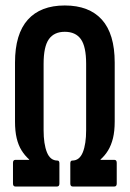

<svg xmlns="http://www.w3.org/2000/svg" viewBox="-20 -681 474 701"><path d="M36.4 0Q27.4 0 27.4 -10.9V-86.4Q27.4 -97.4 36.4 -97.4H86.5V-98.8Q70.2 -113.4 58.6 -132.1Q47 -150.8 40.9 -176.4Q34.8 -202 34.8 -237.7V-452.6Q34.8 -556.9 81.5 -609Q128.1 -661 216.5 -661Q305.5 -661 352.2 -609Q398.8 -556.9 398.8 -452.6V-237.7Q398.8 -202 392.5 -176.4Q386.1 -150.8 374.8 -132.1Q363.5 -113.4 347.1 -98.8V-97.4H397.3Q406.2 -97.4 406.2 -86.4V-10.9Q406.2 0 397.3 0H245.7Q236.7 0 236.7 -10.9V-84.6Q236.7 -94.8 243.9 -94.8Q270.2 -94.8 282.4 -125Q294.5 -155.3 294.5 -205.7V-448.2Q294.5 -510.9 275.3 -537.9Q256.1 -564.9 216.5 -564.9Q177.6 -564.9 158.4 -537.9Q139.2 -510.9 139.2 -448.2V-205.7Q139.2 -155.3 151.3 -125Q163.4 -94.8 189.7 -94.8Q196.9 -94.8 196.9 -84.6V-10.9Q196.9 0 188 0Z"/></svg>

Font: Sofia Sans Extra Condensed
Style: Regular
Weight: 400
Designer: Botio Nikoltchev, Ani Petrova
Foundry: lettersoup
Version: Version 4.101